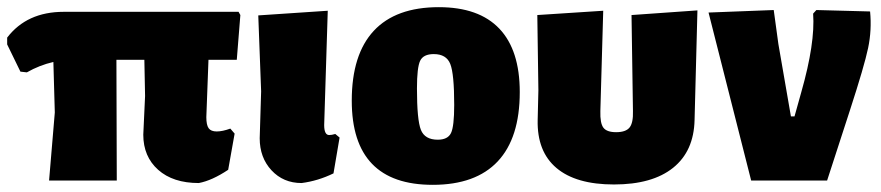

<svg xmlns="http://www.w3.org/2000/svg" viewBox="-28 -504 2459 536"><path d="M109 0 125 -190 121 -331Q82 -322 47 -302L29 -304L-8 -380V-399Q47 -471 150 -471H638L643 -462L633 -337H554L548 -177Q548 -155 554.5 -146Q561 -137 577 -137Q593 -137 615 -145L627 -131L609 -30Q564 0 527 7Q455 7 413.5 -30Q372 -67 372 -128L377 -236L375 -337H297L298 0Z M814 7Q763 7 730 -28.5Q697 -64 697 -118L701 -249L693 -461L887 -474L877 -155Q877 -127 891 -127Q898 -127 908 -130L920 -120L903 -20Q860 1 814 7Z M1197 -484Q1309 -484 1366 -424Q1423 -364 1423 -247Q1423 -119 1361.5 -53.5Q1300 12 1180 12Q954 12 954 -223Q954 -352 1015.5 -418Q1077 -484 1197 -484ZM1183 -353Q1154 -353 1145 -334.5Q1136 -316 1136 -257Q1136 -169 1147 -141.5Q1158 -114 1194 -114Q1222 -114 1231 -132.5Q1240 -151 1240 -211Q1240 -298 1229 -325.5Q1218 -353 1183 -353Z M1686 11Q1580 11 1525.5 -35Q1471 -81 1473 -169L1475 -252L1472 -462L1656 -474L1648 -194Q1647 -160 1656.5 -147.5Q1666 -135 1692 -135Q1719 -135 1729.5 -148Q1740 -161 1739 -194L1735 -462L1919 -475L1911 -169Q1909 -82 1851 -35.5Q1793 11 1686 11Z M2401 -472Q2406 -420 2395.5 -370Q2385 -320 2345 -197L2281 0H2069L1950 -469L2132 -476L2145 -381L2180 -179H2190L2209 -247Q2248 -384 2242 -466L2251 -476Z"/></svg>

Font: Alegreya Sans Black
Style: Regular
Weight: 900
Designer: Juan Pablo del Peral
Foundry: Huerta Tipografica
Version: Version 2.007